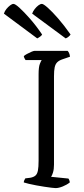

<svg xmlns="http://www.w3.org/2000/svg" viewBox="-70 -965 430 985"><path d="M215 0Q209 0 193.5 -2Q178 -4 157.5 -7Q137 -10 116 -14Q95 -18 78 -22Q61 -26 52 -29Q52 -35 55 -41Q58 -47 60 -50L85 -53Q102 -56 111.5 -64Q121 -72 124.5 -90Q128 -108 128 -140V-584Q128 -621 134.5 -637.5Q141 -654 144 -657H61Q59 -661 56.5 -664.5Q54 -668 52 -677Q57 -682 68 -688Q79 -694 90.5 -699Q102 -704 107 -704H277Q281 -700 284.5 -692.5Q288 -685 289 -674L251 -661Q233 -655 223.5 -645.5Q214 -636 210.5 -619.5Q207 -603 207 -574V-120Q207 -97 202 -80.5Q197 -64 192 -58L281 -49Q283 -47 285.5 -40.5Q288 -34 288 -29Q273 -17 252 -8.5Q231 0 215 0ZM121 -768 -50 -895Q-46 -908 -37 -919Q-28 -930 -18 -937.5Q-8 -945 -1 -945Q8 -945 30 -925Q52 -905 83 -870Q114 -835 146 -788Q144 -783 136.5 -777.5Q129 -772 121 -768ZM267 -768 95 -895Q99 -907 108 -918.5Q117 -930 127 -937.5Q137 -945 145 -945Q153 -945 175.5 -925Q198 -905 228.5 -870Q259 -835 292 -788Q289 -783 282 -777Q275 -771 267 -768Z"/></svg>

Font: Texturina Medium 12pt ExtraLight
Style: Regular
Weight: 250
Version: Version 1.002